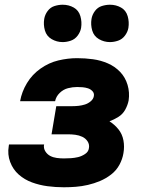

<svg xmlns="http://www.w3.org/2000/svg" viewBox="-20 -784 616 812"><path d="M250 8Q275 8 300.5 6Q326 4 352 -2Q378 -8 403 -18.5Q428 -29 450 -46Q472 -63 485 -87Q498 -111 502 -136Q507 -164 502 -190.5Q497 -217 481 -237Q465 -257 443 -271Q462 -278 480.5 -289.5Q499 -301 509.5 -320Q520 -339 524 -359Q529 -393 519.5 -425Q510 -457 488 -480Q466 -503 436 -516Q406 -529 373 -533.5Q340 -538 306 -538Q267 -538 227 -528.5Q187 -519 151.5 -494Q116 -469 94 -432.5Q72 -396 65 -356H213Q217 -376 232.5 -391Q248 -406 267.5 -411Q287 -416 306 -416Q318 -416 329.5 -415Q341 -414 352 -410.5Q363 -407 371 -398.5Q379 -390 377 -378Q375 -365 363.5 -355.5Q352 -346 339 -342Q326 -338 313 -336.5Q300 -335 287 -335H218L198 -216H268Q283 -216 298.5 -214Q314 -212 328 -205.5Q342 -199 350.5 -186Q359 -173 356 -157Q354 -142 339.5 -132.5Q325 -123 310 -119.5Q295 -116 280 -115Q265 -114 250 -114Q235 -114 220 -116Q205 -118 192.5 -124.5Q180 -131 172 -143.5Q164 -156 166 -171L167 -173H18Q18 -169 17 -166Q11 -131 23 -99Q35 -67 59.5 -45.5Q84 -24 115.5 -12.5Q147 -1 181 3.5Q215 8 250 8ZM445 -606Q462 -606 479.5 -612Q497 -618 508.5 -633.5Q520 -649 523 -666Q527 -691 520 -715.5Q513 -740 492 -752Q471 -764 445 -764Q428 -764 410.5 -758.5Q393 -753 381.5 -737.5Q370 -722 367 -704Q363 -679 370 -655Q377 -631 398.5 -618.5Q420 -606 445 -606ZM245 -606Q262 -606 279.5 -612Q297 -618 308.5 -633.5Q320 -649 323 -666Q327 -691 320 -715.5Q313 -740 292 -752Q271 -764 245 -764Q228 -764 210.5 -758.5Q193 -753 181.5 -737.5Q170 -722 167 -704Q163 -679 170 -655Q177 -631 198.5 -618.5Q220 -606 245 -606Z"/></svg>

Font: Iosevka Sparkle Heavy
Style: Italic
Weight: 900
Italic angle: -9°
Designer: Belleve Invis
Foundry: Belleve Invis
Version: Version 4.5.0; ttfautohint (v1.8.3)